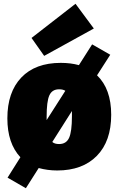

<svg xmlns="http://www.w3.org/2000/svg" viewBox="-20 -888 625 1017"><path d="M494 -489Q569 -417 569 -280Q569 -140 493 -62.5Q417 15 283 15Q232 15 185 2L117 109L20 53L88 -55Q19 -129 19 -261Q19 -400 93 -477.5Q167 -555 302 -555Q354 -555 398 -543L468 -653L564 -598ZM227 -270V-252L326 -407Q314 -415 293 -415Q256 -415 241.5 -383Q227 -351 227 -270ZM361 -272V-300L257 -136Q269 -125 293 -125Q331 -125 346 -158Q361 -191 361 -272ZM477 -737 214 -592 147 -687 380 -868Z"/></svg>

Font: Bitter Pro Black
Style: Regular
Weight: 900
Designer: Sol Matas, and Bitter project Authors
Foundry: Sol Matas
Version: Version 1.010